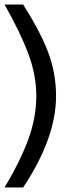

<svg xmlns="http://www.w3.org/2000/svg" viewBox="-31 -699 309 846"><path d="M216 -276Q216 -91 71 127H-11Q54 20 92 -80Q129 -180 129 -276Q129 -370 92 -467Q56 -561 -11 -679H71Q142 -568 178 -477Q216 -381 216 -276Z"/></svg>

Font: Gamestation Display
Style: Regular
Weight: 400
Designer: Jonas Hecksher
Foundry: Jonas Hecksher, Playtypeª, e-types AS
Version: Version 1.003